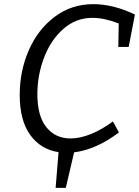

<svg xmlns="http://www.w3.org/2000/svg" viewBox="-20 -727 671 925"><path d="M600 -501H550L552 -614Q482 -641 425 -641Q346 -641 285.5 -588Q225 -535 192.5 -450Q160 -365 160 -273Q160 -168 203.5 -114Q247 -60 320 -60Q365 -60 417.5 -81Q470 -102 524 -142L553 -89Q445 -7 337 7L297 178H248L262 6Q176 -7 125.5 -77Q75 -147 75 -270Q75 -385 119 -485.5Q163 -586 244 -646.5Q325 -707 429 -707Q526 -707 630 -657Z"/></svg>

Font: Bitter Pro
Style: Italic
Weight: 400
Italic angle: -9°
Designer: Sol Matas, and Bitter project Authors
Foundry: Sol Matas
Version: Version 1.010